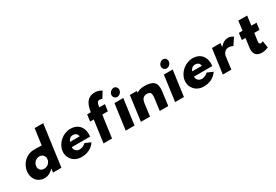

<svg xmlns="http://www.w3.org/2000/svg" viewBox="9 -683 1573 1094"><g transform="rotate(-30 795.0 -136.0)"><path d="M93 -81C96 -103 114 -119 136 -119C154 -119 167 -107 169 -89L167 -74C161 -57 146 -44 126 -44C103 -44 90 -59 93 -81ZM213 0 250 -272H194L179 -166C157 -168 137 -167 127 -167C79 -167 39 -128 33 -81C27 -34 55 4 103 4C125 4 146 -9 161 -25L158 0Z M329 -103C333 -115 343 -129 363 -129C380 -129 392 -117 392 -103ZM397 -56C356 -20 319 -45 323 -72H443C451 -132 417 -167 367 -167C318 -167 272 -127 266 -80C260 -33 294 5 343 5C380 5 411 -7 434 -40Z M516 -190H492L486 -146H510L490 0H546L566 -146H603L609 -190H572C575 -209 577 -227 594 -227C603 -227 611 -223 611 -223L636 -263C636 -263 619 -277 591 -277C547 -277 524 -248 516 -190Z M667 -218C665 -203 677 -190 691 -190C705 -190 719 -203 721 -218C723 -233 712 -246 698 -246C684 -246 669 -233 667 -218ZM636 0H694L717 -168H659Z M796 0 806 -77C810 -109 821 -121 845 -121C869 -121 874 -109 870 -77L860 0H916L928 -91C935 -146 913 -167 852 -167C831 -167 815 -161 803 -153L804 -164H758L736 0Z M992 -218C990 -203 1002 -190 1016 -190C1030 -190 1044 -203 1046 -218C1048 -233 1037 -246 1023 -246C1009 -246 994 -233 992 -218ZM961 0H1019L1042 -168H984Z M1133 -103C1137 -115 1147 -129 1167 -129C1184 -129 1196 -117 1196 -103ZM1201 -56C1160 -20 1123 -45 1127 -72H1247C1255 -132 1221 -167 1171 -167C1122 -167 1076 -127 1070 -80C1064 -33 1098 5 1147 5C1184 5 1215 -7 1238 -40Z M1353 -162H1297L1275 0H1331L1342 -85C1343 -89 1351 -118 1380 -118C1399 -118 1408 -110 1408 -110L1438 -155C1438 -155 1425 -167 1404 -167C1372 -167 1350 -137 1350 -137Z M1497 -160H1473L1467 -116H1491L1483 -56C1479 -29 1486 4 1531 4C1554 4 1574 -6 1574 -6L1567 -51C1567 -51 1560 -46 1552 -46C1543 -46 1540 -53 1542 -67L1549 -116H1583L1589 -160H1555L1563 -222H1505Z"/></g></svg>

Font: Hussar Tani
Style: DwaKurs
Weight: 700
Foundry: Cannot Into Space Fonts
Version: Version 0.92